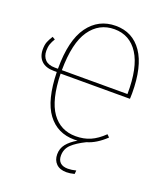

<svg xmlns="http://www.w3.org/2000/svg" viewBox="-159 -800 961 1111"><g transform="rotate(20 321.5 -244.0)"><path d="M582 -322H155Q159 -161 212.5 -86Q266 -11 360 -11Q410 -11 450 -28.5Q490 -46 530 -85L545 -70Q488 -16 431 0Q376 27 347.5 54.5Q319 82 319 123Q319 151 335 166Q351 181 382 181Q405 181 432 174L430 196Q403 203 381 203Q340 203 318 181Q296 159 296 123Q296 87 317.5 60Q339 33 380 9Q374 10 360 10Q255 10 195 -70.5Q135 -151 131 -323H114Q63 -323 36.5 -348.5Q10 -374 10 -419Q10 -447 17.5 -465.5Q25 -484 39 -506L56 -496Q44 -477 38 -459.5Q32 -442 32 -419Q32 -384 52 -363.5Q72 -343 112 -343H131V-344Q131 -519 193.5 -605Q256 -691 362 -691Q466 -691 524.5 -606Q583 -521 583 -356Q583 -335 582 -322ZM361 -670Q267 -670 211.5 -590.5Q156 -511 155 -343H559Q561 -506 508.5 -588Q456 -670 361 -670Z"/></g></svg>

Font: Fira Sans Condensed Thin
Style: Regular
Weight: 250
Width: 3
Designer: Carrois Corporate & Edenspiekermann AG
Foundry: Carrois Corporate GbR & Edenspiekermann AG
Version: Version 4.203